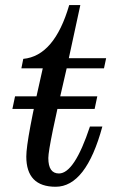

<svg xmlns="http://www.w3.org/2000/svg" viewBox="-20 -713 445 741"><path d="M194.8 7.8Q81.5 7.8 81.5 -108.9Q81.5 -174.3 145 -449.2H62.5L69.8 -485.8Q189.9 -497.1 247.1 -693.4H290L245.6 -488.3H389.6L381.3 -449.2H237.3Q166.5 -147.5 166.5 -103Q166.5 -43.5 207.5 -43.5Q267.1 -43.5 327.1 -224.6H375Q312 7.8 194.8 7.8ZM345.2 -292.5H27.8L38.1 -341.3H355.5Z"/></svg>

Font: Munson
Style: Italic
Weight: 400
Italic angle: -12°
Designer: Paul James MIller
Foundry: High-Logic / Made with FontCreator
Version: Version 2.10;May 5, 2019;FontCreator 11.5.0.2430 64-bit